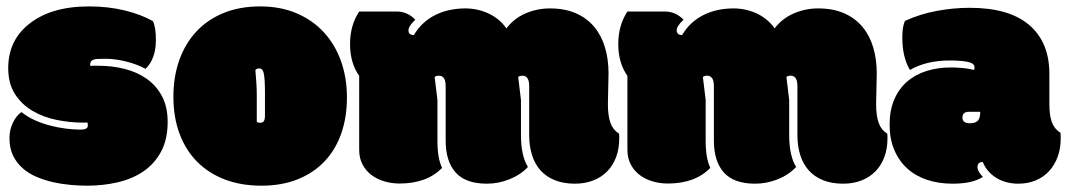

<svg xmlns="http://www.w3.org/2000/svg" viewBox="-20 -570 3362 605"><path d="M276.9 -382.8Q264.2 -378.9 264.2 -367.7V-365.2Q264.2 -362.8 264.6 -362.3Q267.1 -362.8 270.8 -362.8Q274.4 -362.8 278.8 -362.8H290.5Q333.5 -362.8 373 -352.8Q412.6 -342.8 442.6 -321.5Q472.7 -300.3 490.5 -266.6Q508.3 -232.9 508.3 -186Q508.3 -130.4 487.3 -91.8Q466.3 -53.2 431.2 -29.5Q396 -5.9 350.3 4.6Q304.7 15.1 255.4 15.1Q231 15.1 203.1 12.7Q175.3 10.3 147.9 4.2Q120.6 -2 95.7 -12.5Q70.8 -22.9 51.8 -39.6Q32.7 -56.2 21.2 -79.6Q9.8 -103 9.8 -134.8Q9.8 -148.4 12.9 -161.4Q16.1 -174.3 21.5 -185.1Q26.9 -195.8 33.7 -204.1Q40.5 -212.4 47.9 -216.8Q64.9 -202.6 87.9 -192.1Q110.8 -181.6 136.2 -174.8Q161.6 -168 187 -164.8Q212.4 -161.6 233.9 -161.6Q256.8 -161.6 256.8 -174.3Q256.8 -180.7 255.4 -184.1Q252.9 -183.6 247.1 -183.6H241.7Q200.7 -183.6 158.7 -192.1Q116.7 -200.7 82.8 -220.5Q48.8 -240.2 27.3 -273.4Q5.9 -306.6 5.9 -355.5Q5.9 -440.4 68.8 -492.2Q138.2 -549.8 260.7 -549.8Q321.3 -549.8 373 -537.1Q424.8 -524.4 461.9 -503.4Q471.2 -484.4 471.2 -444.3Q471.2 -384.3 438.5 -353Q425.8 -360.4 409.9 -366.2Q394 -372.1 377.4 -376.2Q360.8 -380.4 344.2 -382.6Q327.6 -384.8 313 -384.8Q283.2 -384.8 276.9 -382.8Z M803.7 15.1Q739.3 15.1 688 -4.6Q636.7 -24.4 600.8 -60.8Q564.9 -97.2 545.7 -148.9Q526.4 -200.7 526.4 -265.1Q526.4 -328.1 544.9 -380.4Q563.5 -432.6 598.6 -470.5Q633.8 -508.3 684.6 -529.1Q735.4 -549.8 799.8 -549.8Q863.8 -549.8 914.3 -528.3Q964.8 -506.8 1000.2 -468.5Q1035.6 -430.2 1054.4 -377.7Q1073.2 -325.2 1073.2 -263.2Q1073.2 -200.2 1055.2 -148.9Q1037.1 -97.7 1002.4 -61.3Q967.8 -24.9 917.7 -4.9Q867.7 15.1 803.7 15.1ZM789.1 -186.5Q792.5 -183.1 799.8 -183.1Q803.2 -183.1 806.4 -184.3Q809.6 -185.5 811.5 -188.5Q814.9 -193.4 814.9 -207V-276.9Q814.9 -322.8 811 -339.4Q807.6 -354.5 796.4 -354.5Q789.6 -354.5 784.7 -349.6Q789.1 -301.3 789.1 -272Z M1895.5 -241.7Q1895.5 -206.1 1903.3 -183.6Q1911.1 -161.1 1930.7 -148.9Q1931.2 -147.5 1931.2 -140.6V-133.3Q1931.2 -101.1 1921.4 -75Q1911.6 -48.8 1893.6 -30.3Q1875.5 -11.7 1849.6 -1.5Q1823.7 8.8 1791.5 8.8Q1755.9 8.8 1728.8 -2Q1701.7 -12.7 1683.6 -32.7Q1665.5 -52.7 1656.5 -81.1Q1647.5 -109.4 1647.5 -144.5V-298.8Q1647.5 -331.5 1626 -331.5Q1618.2 -331.5 1612.8 -327.6L1621.6 -254.9V-144.5Q1621.6 -78.6 1643.6 -43.9Q1620.1 -19 1585.4 -5.1Q1550.8 8.8 1514.2 8.8Q1447.3 8.8 1415.8 -26.4Q1384.3 -61.5 1384.3 -127.4V-298.8Q1384.3 -331.5 1362.8 -331.5Q1355 -331.5 1349.6 -327.6L1358.4 -254.9V-125.5Q1358.4 -71.3 1373 -41Q1325.2 8.3 1238.8 8.3Q1214.8 8.3 1191.9 1.7Q1168.9 -4.9 1151.1 -18.1Q1133.3 -31.2 1122.6 -51.3Q1111.8 -71.3 1111.8 -97.7V-331.1Q1083 -371.6 1083 -431.2Q1083 -490.2 1111.8 -533.7H1229.5Q1264.2 -533.7 1288.6 -507.8Q1267.1 -487.8 1267.1 -474.6Q1267.1 -459.5 1284.2 -459.5Q1296.9 -481.4 1314.5 -497.3Q1332 -513.2 1353 -523.4Q1374 -533.7 1397.7 -538.6Q1421.4 -543.5 1446.3 -543.5Q1464.8 -543.5 1483.4 -539.6Q1502 -535.6 1518.8 -527.8Q1535.6 -520 1550.3 -508.1Q1564.9 -496.1 1575.7 -480.5Q1599.1 -511.7 1635.7 -527.6Q1672.4 -543.5 1712.4 -543.5Q1759.8 -543.5 1794.4 -528.3Q1829.1 -513.2 1852.1 -485.8Q1875 -458.5 1886.2 -421.1Q1897.5 -383.8 1897.5 -338.9Z M2740.7 -241.7Q2740.7 -206.1 2748.5 -183.6Q2756.3 -161.1 2775.9 -148.9Q2776.4 -147.5 2776.4 -140.6V-133.3Q2776.4 -101.1 2766.6 -75Q2756.8 -48.8 2738.8 -30.3Q2720.7 -11.7 2694.8 -1.5Q2668.9 8.8 2636.7 8.8Q2601.1 8.8 2574 -2Q2546.9 -12.7 2528.8 -32.7Q2510.7 -52.7 2501.7 -81.1Q2492.7 -109.4 2492.7 -144.5V-298.8Q2492.7 -331.5 2471.2 -331.5Q2463.4 -331.5 2458 -327.6L2466.8 -254.9V-144.5Q2466.8 -78.6 2488.8 -43.9Q2465.3 -19 2430.7 -5.1Q2396 8.8 2359.4 8.8Q2292.5 8.8 2261 -26.4Q2229.5 -61.5 2229.5 -127.4V-298.8Q2229.5 -331.5 2208 -331.5Q2200.2 -331.5 2194.8 -327.6L2203.6 -254.9V-125.5Q2203.6 -71.3 2218.3 -41Q2170.4 8.3 2084 8.3Q2060.1 8.3 2037.1 1.7Q2014.2 -4.9 1996.3 -18.1Q1978.5 -31.2 1967.8 -51.3Q1957 -71.3 1957 -97.7V-331.1Q1928.2 -371.6 1928.2 -431.2Q1928.2 -490.2 1957 -533.7H2074.7Q2109.4 -533.7 2133.8 -507.8Q2112.3 -487.8 2112.3 -474.6Q2112.3 -459.5 2129.4 -459.5Q2142.1 -481.4 2159.7 -497.3Q2177.2 -513.2 2198.2 -523.4Q2219.2 -533.7 2242.9 -538.6Q2266.6 -543.5 2291.5 -543.5Q2310.1 -543.5 2328.6 -539.6Q2347.2 -535.6 2364 -527.8Q2380.9 -520 2395.5 -508.1Q2410.2 -496.1 2420.9 -480.5Q2444.3 -511.7 2481 -527.6Q2517.6 -543.5 2557.6 -543.5Q2605 -543.5 2639.6 -528.3Q2674.3 -513.2 2697.3 -485.8Q2720.2 -458.5 2731.4 -421.1Q2742.7 -383.8 2742.7 -338.9Z M3033.2 -217.8Q3012.7 -217.8 3012.7 -199.2Q3012.7 -181.6 3036.6 -181.6Q3053.2 -181.6 3061 -189.5Q3068.8 -197.3 3068.8 -217.8ZM3286.6 -241.7Q3286.6 -206.5 3294.4 -185.1Q3302.2 -163.6 3321.8 -151.4Q3322.3 -149.9 3322.3 -142.1V-133.3Q3322.3 -102.5 3313 -76.7Q3303.7 -50.8 3286.6 -31.7Q3269.5 -12.7 3244.6 -2Q3219.7 8.8 3188.5 8.8Q3169.9 8.8 3152.6 4.4Q3135.3 0 3120.6 -8.8Q3106 -17.6 3094.7 -30.3Q3083.5 -43 3076.7 -59.6Q3060.1 -59.6 3060.1 -43.5Q3060.1 -29.8 3077.1 -12.7Q3045.4 8.8 2981.4 8.8Q2937.5 8.8 2901.1 -3.4Q2864.7 -15.6 2838.6 -39.3Q2812.5 -63 2797.9 -97.7Q2783.2 -132.3 2783.2 -177.7Q2783.2 -221.7 2797.4 -255.4Q2811.5 -289.1 2837.2 -311.8Q2862.8 -334.5 2898.2 -345.9Q2933.6 -357.4 2975.6 -357.4Q2989.7 -357.4 3003.4 -356.4Q3017.1 -355.5 3030.3 -353.5Q3039.1 -351.6 3043.7 -350.8Q3048.3 -350.1 3049.3 -349.6Q3050.8 -355 3050.8 -357.9Q3050.8 -370.6 3029.5 -375Q3008.3 -379.4 2973.1 -379.4Q2898.9 -379.4 2847.2 -349.6Q2823.2 -389.6 2823.2 -452.1Q2823.2 -487.8 2832 -504.4Q2879.4 -525.9 2931.6 -535.6Q2983.9 -545.4 3035.6 -545.4Q3159.7 -545.4 3223.1 -491.2Q3286.6 -437 3286.6 -337.4Z"/></svg>

Font: Modak sl
Style: Regular
Weight: 400
Designer: Sarang Kulkarni, Maithili Shingre, Noopur Datye
Foundry: Ek Type
Version: Version 1.036;PS Version 1.000;hotconv 1.0.79;makeotf.lib2.5